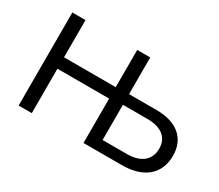

<svg xmlns="http://www.w3.org/2000/svg" viewBox="-123 -975 1427 1251"><g transform="rotate(30 590.0 -350.0)"><path d="M109 0H208V-334H597V0H887C1047 0 1144 -80 1144 -218C1144 -349 1055 -424 901 -424H695V-700H597V-420H208V-700H109ZM695 -79V-344H878C984 -344 1043 -298 1043 -214C1043 -128 982 -79 878 -79Z"/></g></svg>

Font: Chess Sans Medium
Style: Regular
Weight: 500
Designer: Wolf Bōese
Foundry: Wolf Bōese
Version: Version 7.223;Glyphs 3.3 (3306)